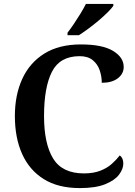

<svg xmlns="http://www.w3.org/2000/svg" viewBox="-20 -951 690 981"><path d="M388 10Q277 10 203.5 -36Q130 -82 93 -164.5Q56 -247 56 -358Q56 -466 94 -548.5Q132 -631 207 -677.5Q282 -724 393 -724Q503 -724 557.5 -691Q612 -658 612 -609Q612 -574 582 -551Q552 -528 500 -528Q500 -560 489.5 -591.5Q479 -623 454 -643.5Q429 -664 387 -664Q286 -664 245.5 -584.5Q205 -505 205 -358Q205 -217 251.5 -141Q298 -65 409 -65Q457 -65 492 -78.5Q527 -92 551 -113.5Q575 -135 592 -157Q610 -144 610 -115Q610 -88 588.5 -59Q567 -30 518 -10Q469 10 388 10ZM325 -784Q340 -803 357.5 -829Q375 -855 391.5 -882Q408 -909 419 -931H559V-921Q550 -908 530 -888Q510 -868 484 -846Q458 -824 431.5 -804.5Q405 -785 383 -771H325Z"/></svg>

Font: Noto Serif Tibetan SemiBold
Style: Regular
Weight: 600
Designer: Monotype Design Team
Foundry: Monotype Imaging Inc.
Version: Version 2.103; ttfautohint (v1.8.4.7-5d5b)